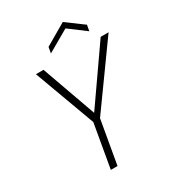

<svg xmlns="http://www.w3.org/2000/svg" viewBox="-209 -1001 1009 1117"><g transform="rotate(-30 295.5 -442.5)"><path d="M202 0 253 -292 103 -700H154L284 -336L538 -700H591L298 -292L247 0ZM239 -761 246 -801 390 -885 504 -801 497 -761 385 -845Z"/></g></svg>

Font: DM Sans 20pt ExtraLight
Style: Italic
Weight: 250
Italic angle: -10°
Version: Version 4.004;gftools[0.9.30]